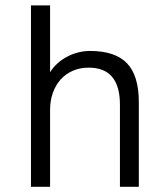

<svg xmlns="http://www.w3.org/2000/svg" viewBox="-20 -704 597 730"><path d="M507.8 6.3H436V-306.2Q436 -446.8 317.4 -446.8Q283.7 -446.8 256.6 -434.8Q229.5 -422.9 210.4 -401.6Q191.4 -380.4 180.9 -350.8Q170.4 -321.3 170.4 -286.1V6.3H97.7V-683.6H170.4V-429.2Q181.6 -447.8 198.2 -462.6Q214.8 -477.5 234.9 -488.3Q254.9 -499 277.1 -504.6Q299.3 -510.3 322.3 -510.3Q418 -510.3 462.9 -463.4Q507.8 -416.5 507.8 -315.4Z"/></svg>

Font: SakalBharati
Style: Regular
Weight: 400
Designer: CDAC GIST
Foundry: CDAC
Version: 13.02